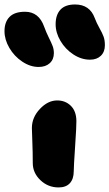

<svg xmlns="http://www.w3.org/2000/svg" viewBox="-80 -843 484 849"><path d="M317.9 -579.1Q279.8 -579.1 244.4 -602.3Q209 -625.5 187.5 -661.9Q166 -698.2 166 -735.8Q166 -777.3 187.3 -800.3Q208.5 -823.2 252 -823.2Q316.9 -823.2 338.9 -763.2Q347.2 -741.2 359.6 -719.2Q372.1 -697.3 377.9 -681.4Q383.8 -665.5 383.8 -643.1Q383.8 -613.8 366 -596.4Q348.1 -579.1 317.9 -579.1ZM90.8 -546.9Q53.7 -546.9 18.3 -570.6Q-17.1 -594.2 -38.6 -631.1Q-60.1 -668 -60.1 -705.1Q-60.1 -745.6 -37.8 -768.3Q-15.6 -791 30.8 -791Q91.8 -791 115.2 -725.1Q124 -700.7 135.7 -677Q147.5 -653.3 152.8 -639.2Q158.2 -625 158.2 -607.9Q158.2 -580.1 139.9 -563.5Q121.6 -546.9 90.8 -546.9ZM179.2 -14.2Q132.3 -14.2 98.6 -46.4Q64.9 -78.6 64.9 -122.1Q64.9 -170.4 63 -215.6Q61 -260.7 61 -276.9Q61 -323.7 96.4 -361.3Q131.8 -398.9 172.9 -398.9Q209 -398.9 233.2 -375.2Q257.3 -351.6 257.8 -308.1Q258.3 -287.1 252.2 -196.5Q246.1 -106 246.1 -85.9Q246.1 -51.8 229 -33Q211.9 -14.2 179.2 -14.2Z"/></svg>

Font: Shantell Sans Irregular Bouncy
Style: Regular
Weight: 800
Designer: Stephen Nixon, Anya Danilova, Shantell Martin
Foundry: Arrow Type
Version: Version 1.006;[9816181b4]